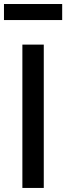

<svg xmlns="http://www.w3.org/2000/svg" viewBox="-43 -927 327 947"><path d="M67.4 -707H172.9V0H67.4ZM263.7 -828.1H-23.4V-907.2H263.7Z"/></svg>

Font: Wanted Sans Medium
Style: Regular
Weight: 500
Designer: Original Design by Kil Hyung-jin and Kang Hanbin, Wanted Lab, Inc; Hangeul from Source Han Sans by Jang Soo-young and Ka
Foundry: Wanted Lab, Inc.
Version: Version 1.001